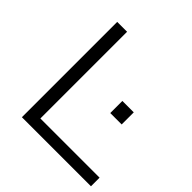

<svg xmlns="http://www.w3.org/2000/svg" viewBox="-181 -832 977 977"><g transform="rotate(45 308.0 -343.0)"><path d="M117 0V-686H188V-62H614V0ZM420 -333V-420H502V-333Z"/></g></svg>

Font: Archivo Expanded ExtraLight
Style: Regular
Weight: 250
Width: 7
Designer: Hector Gatti
Foundry: Omnibus-Type
Version: Version 2.001